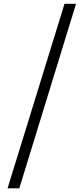

<svg xmlns="http://www.w3.org/2000/svg" viewBox="-20 -813 440 1011"><path d="M19.8 178.6 319.7 -792.9H380.4L81.7 178.6Z"/></svg>

Font: Noto Serif HK ExtraLight
Style: Regular
Weight: 200
Designer: Ryoko NISHIZUKA 西塚涼子 (kana & ideographs); Frank Grießhammer (Latin, Greek & Cyrillic); Wenlong ZHANG 张文龙 (bopomofo); San
Foundry: Adobe
Version: Version 2.002-H1;hotconv 1.1.0;makeotfexe 2.6.0